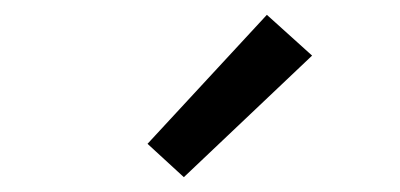

<svg xmlns="http://www.w3.org/2000/svg" viewBox="-20 -802 540 259"><path d="M228 -563 179 -608 340 -782 401 -727Z"/></svg>

Font: Iosevka Slab
Style: Regular
Weight: 400
Monospace: yes
Designer: Belleve Invis
Foundry: Belleve Invis
Version: Version 11.2.4; ttfautohint (v1.8.3)